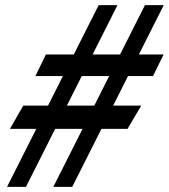

<svg xmlns="http://www.w3.org/2000/svg" viewBox="-20 -720 660 751"><path d="M7.5 11 366 -700H439.5L81.5 11ZM188.5 11 547 -700H620.5L262.5 11ZM118.5 -422.5 159.5 -507H620L578.5 -422.5ZM19 -216 71 -307H532.5L479 -216Z"/></svg>

Font: Cabin
Style: Italic
Weight: 400
Width: 4
Italic angle: -10°
Designer: Pablo Impallari
Foundry: Pablo Impallari. http://www.impallari.com Igino Marini. http://www.ikern.com
Version: Version 3.001